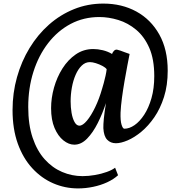

<svg xmlns="http://www.w3.org/2000/svg" viewBox="-20 -793 1001 1071"><path d="M50 -179Q50 -274.5 74.8 -362.5Q99.5 -450.5 145 -525.2Q190.5 -600 253.2 -655.5Q316 -711 392.8 -742Q469.5 -773 556.5 -773Q659.5 -773 740.5 -728.8Q821.5 -684.5 868.5 -600.8Q915.5 -517 915.5 -398.5Q915.5 -317 894.8 -252Q874 -187 840.8 -138.8Q807.5 -90.5 768.5 -58.2Q729.5 -26 692 -10Q654.5 6 626.5 6Q597 6 578 -13.5Q559 -33 556.5 -78Q556 -98 559.2 -131.5Q562.5 -165 571 -218Q552 -160 525.5 -107Q499 -54 466 -20Q433 14 394.5 14Q363.5 14 333.5 -10Q303.5 -34 284.2 -79.2Q265 -124.5 265 -189.5Q265 -246 281.2 -304Q297.5 -362 328.2 -410.8Q359 -459.5 402.5 -489.5Q446 -519.5 500.5 -519.5Q525.5 -519.5 553.5 -512.8Q581.5 -506 605 -492Q608.5 -502.5 616.2 -510Q624 -517.5 633 -516Q639 -515 651 -510.8Q663 -506.5 677 -501.2Q691 -496 703 -492Q698.5 -469.5 690.8 -429.5Q683 -389.5 674.8 -341.5Q666.5 -293.5 660.2 -246.8Q654 -200 652.5 -165Q651 -120 658 -97.5Q665 -75 673.5 -75Q701.5 -75 730.5 -95Q759.5 -115 784.5 -153.2Q809.5 -191.5 825 -245.8Q840.5 -300 840.5 -368.5Q840.5 -462.5 812.8 -525.8Q785 -589 739.5 -627Q694 -665 640 -681.5Q586 -698 534 -698Q447 -698 374.5 -659.8Q302 -621.5 248.8 -552.8Q195.5 -484 166.5 -392.8Q137.5 -301.5 137.5 -196Q137.5 -97.5 162 -24.8Q186.5 48 229.2 95.5Q272 143 326.5 166.2Q381 189.5 440.5 189.5Q474.5 189.5 510 183.2Q545.5 177 575.5 166.2Q605.5 155.5 622 142.5L638.5 184.5Q614 207 577.8 223.8Q541.5 240.5 499.5 249.2Q457.5 258 415.5 258Q342.5 258 276.8 229.5Q211 201 159.8 145.2Q108.5 89.5 79.2 8Q50 -73.5 50 -179ZM374 -227.5Q374 -194.5 379.2 -163.5Q384.5 -132.5 395.8 -112.2Q407 -92 423 -92Q441.5 -92 464.8 -119.8Q488 -147.5 510.8 -194.5Q533.5 -241.5 550 -299.5Q553.5 -310.5 558.8 -329.8Q564 -349 568.8 -370.5Q573.5 -392 575 -407Q568 -416.5 551 -425.5Q534 -434.5 514.8 -440.5Q495.5 -446.5 481.5 -446.5Q456 -446.5 436 -427.2Q416 -408 402 -376Q388 -344 381 -305.2Q374 -266.5 374 -227.5Z"/></svg>

Font: Merriweather 24pt SemiCondensed
Style: Bold
Weight: 700
Width: 4
Designer: Eben Sorkin
Foundry: Eben Sorkin
Version: Version 2.100